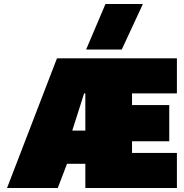

<svg xmlns="http://www.w3.org/2000/svg" viewBox="-20 -934 914 954"><path d="M408 -688 504 -914H690L585 -688ZM15 0 263 -644H859V-470H636V-412H821V-232H636V-174H859V0H404V-120H313L267 0ZM339 -285H404V-470H398Z"/></svg>

Font: Boz Display
Style: Regular
Weight: 900
Version: Version 2.000; ttfautohint (v1.8.3)